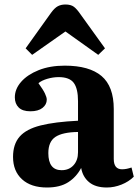

<svg xmlns="http://www.w3.org/2000/svg" viewBox="-20 -820 615 854"><path d="M189 14Q118 14 78 -22.5Q38 -59 38 -122Q38 -179 67.5 -212.5Q97 -246 160.5 -262Q224 -278 327 -283V-370Q327 -426 308 -451.5Q289 -477 241 -477Q216 -477 190.5 -469.5Q165 -462 151 -450Q172 -421 180 -404Q188 -387 188 -377Q188 -355 169 -340Q150 -325 115 -325Q80 -325 63 -342Q46 -359 46 -387Q46 -424 74 -456Q102 -488 152 -508Q202 -528 268 -528Q377 -528 431.5 -482Q486 -436 486 -335V-113Q486 -67 523 -67Q542 -67 565 -75L575 -34Q553 -12 520.5 1Q488 14 455 14Q405 14 376.5 -9.5Q348 -33 341 -73Q320 -33 283.5 -9.5Q247 14 189 14ZM254 -63Q287 -63 307 -85Q327 -107 327 -143V-233Q258 -232 226.5 -211Q195 -190 195 -139Q195 -63 254 -63ZM123 -576 94 -605 207 -763Q223 -785 237.5 -792.5Q252 -800 271 -800Q295 -800 308.5 -790Q322 -780 339 -755L447 -605L417 -576L271 -680Z"/></svg>

Font: Literata 36pt
Style: Bold
Weight: 700
Designer: Latin by Veronika Burian and Jose Scaglione. Greek by Irene Vlachou. Cyrillic by Vera Evstafieva.
Foundry: TypeTogether
Version: Version 3.002